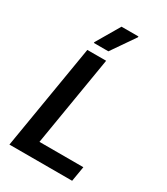

<svg xmlns="http://www.w3.org/2000/svg" viewBox="-207 -941 898 1032"><g transform="rotate(30 241.5 -425.0)"><path d="M27.5 0 135.8 -650H252.5L160 -93.3H432.5L416.7 0ZM147.5 -700V-705L232.5 -850H337.5V-845L237.5 -700Z"/></g></svg>

Font: Familjen Grotesk Medium
Style: Italic
Weight: 500
Italic angle: -9.46201°
Designer: Anders Wikstroem, Jonas Baeckman, Matilda Gysing, Kristian Moeller
Foundry: Familjen STHLM AB
Version: Version 2.002; ttfautohint (v1.8.4.7-5d5b)